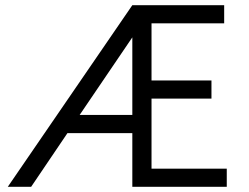

<svg xmlns="http://www.w3.org/2000/svg" viewBox="-20 -720 959 740"><path d="M564 -70H854V0H490V-207H240L100 0H10L490 -700H844V-630H564V-410H795V-340H564ZM287 -277H490V-576Z"/></svg>

Font: Tilda Sans
Style: Regular
Weight: 400
Designer: ParaType Ltd
Foundry: ParaType Ltd
Version: Version 1.009